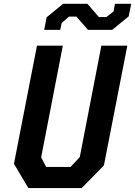

<svg xmlns="http://www.w3.org/2000/svg" viewBox="-20 -964 692 984"><path d="M125.5 0H398.5L512.5 -116L632.5 -730H499.5L389 -159.5L341.5 -108.5H216.5L191 -158L302 -730H169.5L51.5 -124.5ZM206.5 -811H289L296 -846.5L334 -879H371.5L431 -811H555L639.5 -880L652.5 -944.5H569.5L562 -905.5L525 -876.5H487L428 -944.5H303.5L219 -875.5Z"/></svg>

Font: Monaspace Krypton SemiBold
Style: Italic
Weight: 600
Italic angle: -11°
Designer: Riley Cran & the Lettermatic Team
Foundry: Lettermatic
Version: Version 1.101 (Monaspace Krypton)